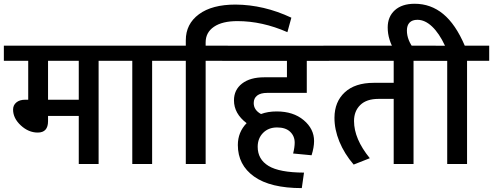

<svg xmlns="http://www.w3.org/2000/svg" viewBox="-35 -868 2608 1016"><path d="M381.8 0V-254.4H219.2V-226.6Q219.2 -166.5 164.6 -166.5Q116.2 -166.5 75.2 -204.3Q34.2 -242.2 34.2 -288.1Q34.2 -311.5 51.5 -325.9Q68.8 -340.3 98.1 -340.3H114.3V-546.4H-14.6V-626.5H604V-546.4H486.8V0ZM381.8 -546.4H219.2V-340.3H381.8Z M665 0V-546.4H574.7V-626.5H887.2V-546.4H770V0Z M948.2 0V-546.4H857.9V-626.5H948.2V-654.8Q948.2 -741.2 1017.6 -792.5Q1086.9 -843.8 1211.4 -843.8Q1361.3 -842.8 1506.8 -774.4L1485.8 -697.8Q1352.5 -756.3 1221.2 -756.3Q1141.1 -756.3 1097.2 -726.3Q1053.2 -696.3 1053.2 -643.6V-626.5H1170.4V-546.4H1053.2V0Z M1223.6 -100.6Q1223.6 -168.5 1270 -216.3Q1203.1 -267.1 1203.1 -336.9Q1203.1 -392.6 1245.8 -425.8Q1288.6 -459 1363.3 -459H1483.4V-545.9H1141.1V-626H1705.6V-545.9H1588.4V-376.5H1379.4Q1343.8 -376.5 1325.7 -362.3Q1307.6 -348.1 1307.6 -322.8Q1307.6 -285.6 1346.2 -264.6Q1382.3 -278.3 1429.2 -278.3Q1517.1 -278.3 1572 -232.2Q1627 -186 1627 -121.6Q1627 -88.4 1613.8 -46.4L1516.1 -55.7Q1524.4 -88.9 1524.4 -113.3Q1524.4 -147.9 1500.2 -170.9Q1476.1 -193.8 1430.7 -193.6Q1385.3 -193.4 1356.9 -164.6Q1328.6 -135.7 1328.6 -91.3Q1328.6 -24.9 1386 10Q1443.4 44.9 1573.7 45.4L1562 127.4Q1395.5 127.4 1309.6 66.2Q1223.6 4.9 1223.6 -100.6Z M1835.9 2.9H1836.4ZM1942.9 -429.7H2048.3V-546.4H1676.3V-626.5H2270.5V-546.4H2153.3V0H2048.3V-344.7H1967.8Q1904.8 -344.7 1871.6 -312.5Q1838.4 -280.3 1838.4 -227.5Q1838.4 -133.3 1921.9 -30.8L1836.4 2.9Q1787.1 -54.7 1760.7 -119.1Q1734.4 -183.6 1734.9 -245.6Q1735.4 -329.6 1789.6 -379.6Q1843.8 -429.7 1942.9 -429.7Z M2331.5 0V-545.9H2241.2V-626H2319.8Q2289.1 -691.9 2251.5 -727.5Q2213.9 -763.2 2173.8 -763.2Q2146.5 -763.2 2132.3 -748.5Q2118.2 -733.9 2118.2 -706.5Q2118.2 -655.3 2157.7 -606.4H2050.3Q2036.1 -627 2026.4 -658.2Q2016.6 -689.5 2016.6 -722.7Q2016.6 -779.8 2054.4 -814Q2092.3 -848.1 2159.2 -848.1Q2244.6 -848.1 2310.3 -793.9Q2376 -739.7 2424.3 -626.5H2553.7V-546.4H2436.5V0Z"/></svg>

Font: Yantramanav Medium
Style: Regular
Weight: 500
Version: Version 1.001;PS 1.0;hotconv 1.0.72;makeotf.lib2.5.5900; ttf